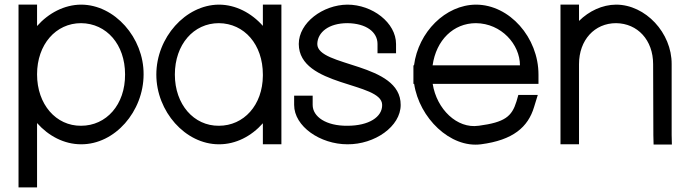

<svg xmlns="http://www.w3.org/2000/svg" viewBox="-20 -603 2955 829"><path d="M140 -490.6C189.6 -546.5 257.5 -582.5 330 -583C475 -583 601 -440 600 -282C600 -122 476 21 330 20C257.2 20 189.4 -15.8 140 -71.7V166V206H60V166V-282V-543V-583H140V-543ZM140 -282C140 -152 222 -59 330 -60C439 -60 521 -151 520 -282C520 -411 440 -502 330 -503C221 -503 140 -411 140 -282Z M655 -281C655 -441 781 -582 925 -583C997.6 -583 1065.5 -547.1 1115 -491.3V-543V-583H1195V-543V-284.8V-281V-20V20H1115V-20V-70.8C1065.7 -15.1 998.1 20.5 925 20C780 20 655 -122 655 -281ZM735 -281C735 -152 817 -59 925 -60C1032.7 -60 1114 -148.8 1115 -276.3V-281C1115 -411 1035 -502 925 -503C816 -503 735 -411 735 -281Z M1690 -413V-373H1610V-413C1610 -465 1561 -502 1480 -503C1400 -503 1351 -464 1350 -413C1350 -313 1711 -334 1710 -150C1710 -57 1598 21 1480 20C1363 20 1250 -57 1250 -150V-190H1330V-150C1330 -99 1388 -59 1480 -60C1573 -60 1631 -98 1630 -150C1630 -250 1271 -227 1270 -413C1270 -505 1374 -582 1480 -583C1588 -583 1690 -505 1690 -413Z M1847.9 -321H2225C2225 -411 2145 -502 2035 -503C1937.6 -503 1863.3 -429.5 1847.9 -321ZM1768.1 -241H1765V-281V-321H1767.6C1786.3 -464.5 1903.1 -582.1 2035 -583C2180 -583 2305 -441 2305 -281V-241H2265H1848.2C1865.7 -130.8 1953.9 -46.6 2046 -60H2047C2160 -75 2190 -100 2210 -165L2218 -193H2302L2286 -141C2260 -54 2195 2 2057 20C1924 37.4 1790.1 -94.1 1768.1 -241Z M2480 -512.6C2523.4 -555.4 2580.4 -582.5 2640 -583C2767 -583 2881 -461 2880 -326V-20L2881 21H2802L2801 -19L2800 -326C2800 -430 2733 -502 2640 -503C2547 -503 2480 -430 2480 -326V-286V-20V20H2400V-20V-286V-326V-543V-583H2480V-543Z"/></svg>

Font: Nordica Plus
Style: NordicaClassicLight
Weight: 300
Version: Version 1.01